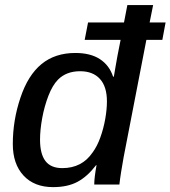

<svg xmlns="http://www.w3.org/2000/svg" viewBox="-20 -745 688 775"><path d="M194.3 10.3Q118.2 10.3 75 -36.4Q31.7 -83 31.7 -163.6Q31.7 -259.3 62.5 -350.6Q92.8 -441.4 147.5 -486.3Q202.1 -531.2 284.2 -531.2Q345.2 -531.2 383.3 -506.3Q421.4 -481.4 436.5 -435.5H439.5Q442.4 -452.6 446 -473.6Q449.7 -494.6 454.1 -519.5L466.8 -584H321.8L335.4 -654.3H480.5L494.1 -724.6H598.1L584 -654.3H648.4L635.3 -584H570.8L479 -110.4Q473.1 -78.1 468.8 -50.5Q464.4 -22.9 461.9 0H360.4Q360.4 -26.9 369.6 -78.1H367.7Q332.5 -32.2 292.7 -11Q252.9 10.3 194.3 10.3ZM231.4 -66.4Q311 -66.4 354 -129.9Q372.1 -154.3 385 -190.2Q397.9 -226.1 404.8 -264.9Q411.6 -303.7 411.6 -335.9Q411.6 -395.5 383.3 -426.5Q355 -457.5 303.2 -457.5Q247.6 -457.5 213.9 -423.3Q191.9 -400.9 175.5 -358.6Q159.2 -316.4 150.4 -268.6Q141.6 -220.7 141.6 -181.2Q141.6 -124 163.3 -95.2Q185.1 -66.4 231.4 -66.4Z"/></svg>

Font: Arimo Medium
Style: Italic
Weight: 500
Italic angle: -12°
Designer: Steve Matteson
Foundry: Monotype Imaging Inc.
Version: Version 1.33